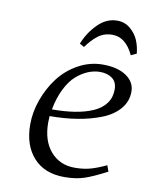

<svg xmlns="http://www.w3.org/2000/svg" viewBox="-75 -687 584 750"><g transform="rotate(10 216.5 -312.0)"><path d="M64.9 -172.9Q64.9 -222.2 82.8 -271.7Q100.6 -321.3 131.3 -361.6Q162.1 -401.9 207.8 -427Q253.4 -452.1 304.2 -452.1Q363.3 -452.1 397.7 -428.5Q432.1 -404.8 432.1 -367.2Q432.1 -328.1 406.7 -298.3Q381.3 -268.6 337.9 -251.5Q294.4 -234.4 243.2 -226.1Q191.9 -217.8 133.8 -217.8Q132.8 -205.6 132.8 -191.9Q132.8 -120.1 169.2 -78.1Q205.6 -36.1 265.1 -36.1Q299.8 -36.1 327.6 -43.9Q355.5 -51.8 389.2 -67.9L397.9 -43.9Q343.8 -15.6 310.1 -4.4Q276.4 6.8 231 6.8Q152.8 6.8 108.9 -41.7Q64.9 -90.3 64.9 -172.9ZM138.2 -245.1Q188 -245.1 228.3 -251.5Q268.6 -257.8 300 -271.5Q331.5 -285.2 348.9 -308.6Q366.2 -332 366.2 -363.8Q366.2 -393.1 347.4 -407.5Q328.6 -421.9 298.8 -421.9Q274.9 -421.9 251.5 -412.4Q228 -402.8 205.3 -383.1Q182.6 -363.3 164.8 -327.6Q147 -292 138.2 -245.1ZM201.2 -517.1Q218.8 -562 252.9 -596.4Q287.1 -630.9 330.1 -630.9Q359.9 -630.9 381.8 -612.3Q403.8 -593.8 414.1 -569.3Q424.3 -544.9 426.8 -517.1L404.8 -506.8Q374 -573.2 320.8 -573.2Q288.1 -573.2 264.2 -554.9Q240.2 -536.6 219.2 -506.8Z"/></g></svg>

Font: Dehuti Alt
Style: Italic
Weight: 400
Version: Version 1.2